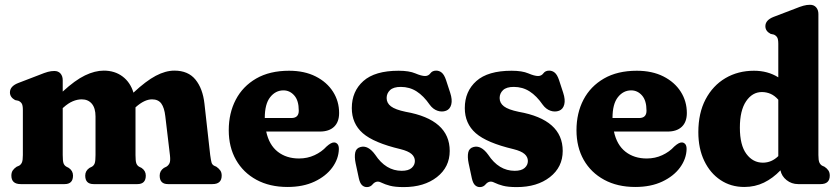

<svg xmlns="http://www.w3.org/2000/svg" viewBox="-20 -769 3504 802"><path d="M242 -434V-386.5Q293.5 -434 335 -454Q376.5 -474 413.5 -474Q459.5 -474 492 -449.5Q524.5 -425 537.5 -382Q590 -431 630.8 -452.5Q671.5 -474 708.5 -474Q766 -474 796.5 -436.5Q827 -399 834 -336L858 -121.5Q861 -99.5 863.5 -90.5Q866 -81.5 874 -77L884 -72.5Q894.5 -65 900.2 -56.8Q906 -48.5 906 -35.5Q906 0 867.5 0H681.5Q647 0 647 -35.5Q647 -55.5 664.5 -67.5L675.5 -73Q683.5 -78 688 -87.2Q692.5 -96.5 690 -119.5L670.5 -283.5Q666.5 -319 653.8 -336.5Q641 -354 615 -354Q583.5 -354 547 -321.5L546 -320.5V-121.5Q546 -97 549.2 -87.5Q552.5 -78 560.5 -73L571.5 -67.5Q589 -55.5 589 -35.5Q589 0 554 0H371Q336 0 336 -35.5Q336 -55.5 353.5 -67.5L364.5 -73Q372.5 -78 375.8 -87.5Q379 -97 379 -121.5V-282.5Q379 -317.5 363.5 -335.8Q348 -354 321.5 -354Q303 -354 284 -346Q265 -338 245 -320L242 -317.5V-121.5Q242 -97 245.2 -87.5Q248.5 -78 257 -73L267.5 -67.5Q285 -55.5 285 -35.5Q285 0 250 0H66.5Q27.5 0 27.5 -35.5Q27.5 -48.5 33.2 -57Q39 -65.5 49.5 -72.5L60 -77Q67.5 -81.5 71.5 -90.2Q75.5 -99 75.5 -121.5V-309.5Q75.5 -329 70.8 -336.5Q66 -344 57 -348L43 -351Q21.5 -363 21.5 -383Q21.5 -408.5 55.5 -422L144 -456Q166 -465 179.8 -468.8Q193.5 -472.5 207 -472.5Q223.5 -472.5 232.8 -461.8Q242 -451 242 -434Z M1396.5 -297Q1396.5 -259.5 1375.5 -239.5Q1354.5 -219.5 1316 -219.5H1092Q1104 -163.5 1140.2 -135.2Q1176.5 -107 1229 -107Q1264 -107 1293.8 -120.8Q1323.5 -134.5 1344 -157Q1363.5 -174.5 1375.5 -174Q1383.5 -174 1389.5 -167.5Q1395.5 -161 1395.5 -146.5Q1394.5 -105.5 1368 -69.2Q1341.5 -33 1293.8 -10.5Q1246 12 1181 12Q1106.5 12 1051.2 -18Q996 -48 965.8 -101.2Q935.5 -154.5 935.5 -225Q935.5 -296.5 964.8 -352.5Q994 -408.5 1050.2 -441Q1106.5 -473.5 1187.5 -473.5Q1251.5 -473.5 1298.5 -449.8Q1345.5 -426 1371 -386Q1396.5 -346 1396.5 -297ZM1164 -391.5Q1131 -391.5 1108.5 -363Q1086 -334.5 1086 -276.5V-276H1197Q1228 -276 1228 -306.5Q1228 -349 1209.2 -370.2Q1190.5 -391.5 1164 -391.5Z M1658 -55.5Q1686 -55.5 1699.5 -67.5Q1713 -79.5 1713 -96.5Q1713 -113.5 1699 -125.8Q1685 -138 1653 -146Q1541 -172.5 1495.2 -212.8Q1449.5 -253 1449.5 -317.5Q1449.5 -387.5 1497.8 -430.5Q1546 -473.5 1645 -473.5Q1689 -473.5 1714.8 -462.5Q1740.5 -451.5 1755.5 -451.5Q1769.5 -451.5 1777.8 -462.8Q1786 -474 1802 -474Q1815 -474 1825.2 -465.5Q1835.5 -457 1843 -435L1860.5 -381.5Q1870 -352.5 1865 -332.8Q1860 -313 1843.5 -306.5Q1826 -300 1807.2 -306.5Q1788.5 -313 1775 -331.5Q1749.5 -368.5 1720.2 -387.2Q1691 -406 1654 -406Q1623.5 -406 1609.2 -392.5Q1595 -379 1595 -359.5Q1595 -338.5 1613 -324.8Q1631 -311 1674.5 -302Q1858.5 -269.5 1858.5 -138.5Q1858.5 -71 1805 -29.2Q1751.5 12.5 1666.5 12.5Q1630 12.5 1608.8 6.8Q1587.5 1 1576.2 -4.8Q1565 -10.5 1559 -10.5Q1546 -10.5 1536.5 1Q1527 12.5 1512.5 12.5Q1500.5 12.5 1492 4.2Q1483.5 -4 1479 -24L1465.5 -87Q1460 -114 1463.8 -132Q1467.5 -150 1486 -155Q1517.5 -163.5 1547 -123Q1591.5 -55.5 1658 -55.5Z M2130 -55.5Q2158 -55.5 2171.5 -67.5Q2185 -79.5 2185 -96.5Q2185 -113.5 2171 -125.8Q2157 -138 2125 -146Q2013 -172.5 1967.2 -212.8Q1921.5 -253 1921.5 -317.5Q1921.5 -387.5 1969.8 -430.5Q2018 -473.5 2117 -473.5Q2161 -473.5 2186.8 -462.5Q2212.5 -451.5 2227.5 -451.5Q2241.5 -451.5 2249.8 -462.8Q2258 -474 2274 -474Q2287 -474 2297.2 -465.5Q2307.5 -457 2315 -435L2332.5 -381.5Q2342 -352.5 2337 -332.8Q2332 -313 2315.5 -306.5Q2298 -300 2279.2 -306.5Q2260.5 -313 2247 -331.5Q2221.5 -368.5 2192.2 -387.2Q2163 -406 2126 -406Q2095.5 -406 2081.2 -392.5Q2067 -379 2067 -359.5Q2067 -338.5 2085 -324.8Q2103 -311 2146.5 -302Q2330.5 -269.5 2330.5 -138.5Q2330.5 -71 2277 -29.2Q2223.5 12.5 2138.5 12.5Q2102 12.5 2080.8 6.8Q2059.5 1 2048.2 -4.8Q2037 -10.5 2031 -10.5Q2018 -10.5 2008.5 1Q1999 12.5 1984.5 12.5Q1972.5 12.5 1964 4.2Q1955.5 -4 1951 -24L1937.5 -87Q1932 -114 1935.8 -132Q1939.5 -150 1958 -155Q1989.5 -163.5 2019 -123Q2063.5 -55.5 2130 -55.5Z M2849 -297Q2849 -259.5 2828 -239.5Q2807 -219.5 2768.5 -219.5H2544.5Q2556.5 -163.5 2592.8 -135.2Q2629 -107 2681.5 -107Q2716.5 -107 2746.2 -120.8Q2776 -134.5 2796.5 -157Q2816 -174.5 2828 -174Q2836 -174 2842 -167.5Q2848 -161 2848 -146.5Q2847 -105.5 2820.5 -69.2Q2794 -33 2746.2 -10.5Q2698.5 12 2633.5 12Q2559 12 2503.8 -18Q2448.5 -48 2418.2 -101.2Q2388 -154.5 2388 -225Q2388 -296.5 2417.2 -352.5Q2446.5 -408.5 2502.8 -441Q2559 -473.5 2640 -473.5Q2704 -473.5 2751 -449.8Q2798 -426 2823.5 -386Q2849 -346 2849 -297ZM2616.5 -391.5Q2583.5 -391.5 2561 -363Q2538.5 -334.5 2538.5 -276.5V-276H2649.5Q2680.5 -276 2680.5 -306.5Q2680.5 -349 2661.8 -370.2Q2643 -391.5 2616.5 -391.5Z M2897 -217Q2897 -296.5 2927.2 -354Q2957.5 -411.5 3010 -442.5Q3062.5 -473.5 3129.5 -473.5Q3187 -473.5 3231 -446V-586Q3231 -605.5 3226.2 -613Q3221.5 -620.5 3212.5 -624.5L3199 -627.5Q3177 -639 3177 -659.5Q3177 -685 3211.5 -698.5L3300.5 -732.5Q3322.5 -741.5 3336.2 -745.2Q3350 -749 3363.5 -749Q3380 -749 3389.2 -738.2Q3398.5 -727.5 3398.5 -710.5V-121.5Q3398.5 -99.5 3402.5 -90.5Q3406.5 -81.5 3414 -77L3424 -72.5Q3434.5 -65.5 3440.2 -57Q3446 -48.5 3446 -35.5Q3446 0 3407.5 0H3314Q3286.5 0 3265.8 -16.5Q3245 -33 3240 -57.5Q3208.5 -24.5 3171 -6.2Q3133.5 12 3089 12Q3033 12 2989.8 -16.8Q2946.5 -45.5 2921.8 -97Q2897 -148.5 2897 -217ZM3070.5 -236Q3070.5 -162.5 3097.8 -126Q3125 -89.5 3166.5 -89.5Q3203 -89.5 3231 -117V-352.5Q3216 -369.5 3198.8 -377Q3181.5 -384.5 3162.5 -384.5Q3122.5 -384.5 3096.5 -346Q3070.5 -307.5 3070.5 -236Z"/></svg>

Font: Fraunces 72pt S100
Style: Bold
Weight: 700
Version: Version 1.000; ttfautohint (v1.8.3)